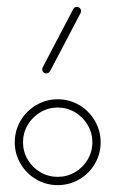

<svg xmlns="http://www.w3.org/2000/svg" viewBox="-20 -539 336 559"><path d="M248.9 -124.8Q248.9 -152.2 235.2 -175.4Q221.5 -198.5 198.3 -212.2Q175.2 -225.9 148.1 -225.9Q120.7 -225.9 97.6 -212.2Q74.4 -198.5 60.7 -175.4Q47 -152.2 47 -124.8Q47 -97.4 60.7 -74.3Q74.4 -51.1 97.6 -37.6Q120.7 -24.1 148.1 -24.1Q175.2 -24.1 198.3 -37.6Q221.5 -51.1 235.2 -74.3Q248.9 -97.4 248.9 -124.8ZM23 -124.8Q23 -158.5 39.8 -187.4Q56.7 -216.3 85.6 -233.1Q114.4 -250 148.1 -250Q181.9 -250 210.6 -233.1Q239.3 -216.3 256.1 -187.4Q273 -158.5 273 -124.8Q273 -90.7 256.1 -62Q239.3 -33.3 210.6 -16.7Q181.9 0 148.1 0Q114.4 0 85.7 -16.7Q57 -33.3 40 -62Q23 -90.7 23 -124.8ZM203.7 -518.9Q208.9 -518.9 212.4 -515.4Q215.9 -511.9 215.9 -506.7Q215.9 -504.4 214.4 -500.7L125.6 -331.5Q123.7 -328.5 120.9 -326.9Q118.1 -325.2 114.8 -325.2Q110 -325.2 106.5 -328.7Q103 -332.2 103 -337Q103 -340.4 104.1 -342.6L193.3 -512.6Q194.8 -515.6 197.6 -517.2Q200.4 -518.9 203.7 -518.9Z"/></svg>

Font: 26F Galaxy Sans Thin
Style: Regular
Weight: 100
Designer: C₂₉H₂₅N₃O₅
Version: Version 1.100